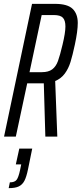

<svg xmlns="http://www.w3.org/2000/svg" viewBox="-20 -708 423 995"><path d="M146 -688H265Q330 -688 356.5 -662Q383 -636 383 -589Q383 -547 368 -477Q356 -421 345.5 -387Q335 -353 316 -327Q297 -301 266 -288L277 0H215L207 -276H196H121L62 0H1ZM304 -476Q319 -538 319 -571Q319 -602 306 -616Q293 -630 259 -630H196L133 -334H197Q231 -334 250.5 -348.5Q270 -363 280.5 -392Q291 -421 304 -476ZM84 173 90 144H62L80 62H147L125 170Q117 209 106.5 229Q96 249 77.5 258Q59 267 25 267L31 237Q56 237 66 224Q76 211 84 173Z"/></svg>

Font: Saira Ultra Condensed
Style: Italic
Weight: 400
Width: 1
Italic angle: -12°
Designer: Hector Gatti with collaboration of the Omnibus-Type team
Foundry: Omnibus-Type
Version: Version 1.001; ttfautohint (v1.8)